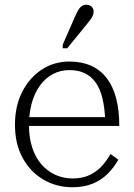

<svg xmlns="http://www.w3.org/2000/svg" viewBox="-20 -778 563 808"><path d="M102 -251Q102 -197 116 -155.5Q130 -114 155 -85.5Q180 -57 213.5 -42Q247 -27 286 -27Q330 -27 361.5 -43.5Q393 -60 413 -84Q433 -108 445 -130L478 -106Q460 -74 434 -47.5Q408 -21 371 -5.5Q334 10 285 10Q218 10 163 -22Q108 -54 75.5 -113Q43 -172 43 -253Q43 -332 73.5 -391.5Q104 -451 155.5 -485Q207 -519 272 -519Q324 -519 363 -501.5Q402 -484 428.5 -450Q455 -416 468.5 -365.5Q482 -315 482 -248H83V-285H443L423 -268Q421 -322 411.5 -362.5Q402 -403 383.5 -429.5Q365 -456 337.5 -469.5Q310 -483 272 -483Q235 -483 204 -467Q173 -451 150 -420.5Q127 -390 114.5 -347Q102 -304 102 -251ZM296 -709Q303 -725 309.5 -736Q316 -747 324.5 -752.5Q333 -758 343 -758Q357 -758 365.5 -750Q374 -742 374 -729Q374 -721 370.5 -712.5Q367 -704 360.5 -695.5Q354 -687 347 -678L263 -575H244V-590Z"/></svg>

Font: Roboto Serif 36pt ExtraLight
Style: Regular
Weight: 250
Designer: Greg Gazdowicz
Foundry: Commercial Type
Version: Version 1.008